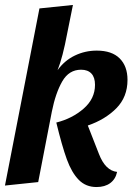

<svg xmlns="http://www.w3.org/2000/svg" viewBox="-20 -734 534 774"><path d="M212 -451Q240 -490 281.5 -510Q323 -530 370 -530Q431 -530 462.5 -498.5Q494 -467 494 -412Q494 -343 449 -297.5Q404 -252 334 -228L379 -113Q405 -46 452 -41Q446 -12 424.5 4Q403 20 369 20Q326 20 297.5 -9Q269 -38 249.5 -91.5Q230 -145 207 -240Q271 -256 317 -296Q363 -336 363 -392Q363 -422 348.5 -437.5Q334 -453 307 -453Q258 -453 231 -406Q204 -359 189 -284L134 0L0 14L139 -700L274 -714L251 -600Q233 -503 212 -451Z"/></svg>

Font: Sansita Medium Italic
Style: Regular
Weight: 500
Italic angle: -11°
Designer: Pablo Cosgaya
Foundry: Omnibus-Type
Version: Version 1.006